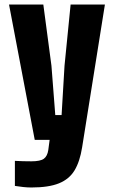

<svg xmlns="http://www.w3.org/2000/svg" viewBox="-20 -620 505 851"><path d="M134 0 20 -600H172L208 -329L225 -110H253L266 -329L293 -600H445L344 33Q334 96 310.5 135Q287 174 241.5 192.5Q196 211 119 211Q102 211 83 209Q64 207 46 204V93Q60 94 82.5 94.5Q105 95 119 95Q159 95 174.5 83.5Q190 72 194 45L200 0Z"/></svg>

Font: Big Shoulders Display Black
Style: Regular
Weight: 900
Designer: Patric King
Foundry: XO Type Co
Version: Version 1.000; ttfautohint (v1.8.2)